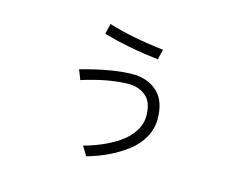

<svg xmlns="http://www.w3.org/2000/svg" viewBox="-93 -767 1185 944"><g transform="rotate(15 500.0 -294.5)"><path d="M347.7 -571.3 360.4 -624Q481.4 -586.9 642.6 -568.4L629.9 -516.6Q475.6 -534.2 347.7 -571.3ZM268.6 -369.1Q429.7 -414.1 530.3 -414.1Q607.4 -414.1 656.2 -369.1Q705.1 -324.2 705.1 -232.4Q705.1 -182.6 680.7 -138.7Q656.2 -94.7 613.8 -62Q571.3 -29.3 521.5 -5.4Q471.7 18.6 413.1 35.2L384.8 -11.7Q428.7 -23.4 471.7 -41.5Q514.6 -59.6 555.7 -86.4Q596.7 -113.3 622.1 -151.4Q647.5 -189.5 647.5 -232.4Q647.5 -302.7 611.3 -332.5Q575.2 -362.3 525.4 -362.3Q423.8 -362.3 288.1 -319.3Z"/></g></svg>

Font: Gothic A1 Light
Style: Regular
Weight: 300
Version: Version 2.50